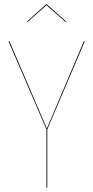

<svg xmlns="http://www.w3.org/2000/svg" viewBox="-20 -872 434 892"><path d="M107.9 -769.5 105 -771.5 194.3 -852.1H197.3L288.1 -771.5L285.2 -769.5L195.8 -847.7ZM374 -680.2 199.7 -271V0H195.8V-271L19.5 -680.2H23.9L197.8 -274.9L369.6 -680.2Z"/></svg>

Font: Fira Sans Compressed Four
Style: Regular
Weight: 100
Width: 1
Designer: Carrois Corporate & Edenspiekermann AG
Foundry: Carrois Corporate GbR & Edenspiekermann AG
Version: Version 4.203;PS 004.203;hotconv 1.0.88;makeotf.lib2.5.64775